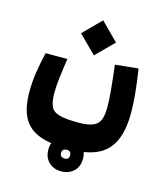

<svg xmlns="http://www.w3.org/2000/svg" viewBox="-115 -559 816 949"><g transform="rotate(15 293.0 -84.5)"><path d="M295.4 187Q203.6 187 145.8 166Q87.9 145 60.8 95.5Q33.7 45.9 33.7 -38.6Q33.7 -86.4 41.5 -138.2Q49.3 -189.9 62 -241.7H173.3Q165.5 -190.9 159.9 -145Q154.3 -99.1 154.3 -65.4Q154.3 -20.5 164.8 4.2Q175.3 28.8 207.8 38.3Q240.2 47.9 305.7 47.9Q355.5 47.9 381.3 36.9Q407.2 25.9 416.5 2Q425.8 -22 425.8 -61.5Q425.8 -100.6 420.7 -155Q415.5 -209.5 407.2 -275.4L525.4 -287.6Q536.6 -213.9 541.5 -160.4Q546.4 -106.9 546.4 -66.4Q546.4 26.9 519 82.5Q491.7 138.2 436.3 162.6Q380.9 187 295.4 187ZM294.9 -293 205.6 -382.3 294.9 -472.2 384.3 -382.3ZM286.6 302.7Q248 302.7 223.1 278.8Q198.2 254.9 198.2 214.8Q198.2 174.8 223.9 150.9Q249.5 127 286.6 127Q324.2 127 349.9 149.9Q375.5 172.9 375.5 214.8Q375.5 256.3 349.9 279.5Q324.2 302.7 286.6 302.7ZM286.6 237.3Q309.6 237.3 309.6 214.8Q309.6 192.4 287.1 192.4Q263.2 192.4 263.2 214.8Q263.2 226.1 270.3 231.7Q277.3 237.3 286.6 237.3Z"/></g></svg>

Font: Cascadia Mono PL
Style: Bold
Weight: 700
Monospace: yes
Designer: Aaron Bell
Foundry: Saja Typeworks
Version: Version 2404.023; ttfautohint (v1.8.4)